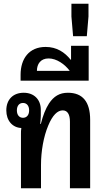

<svg xmlns="http://www.w3.org/2000/svg" viewBox="-20 -1015 568 1035"><path d="M93 0H201V-125C201 -200 215 -279 240 -338C263 -394 290 -420 318 -420C344 -420 357 -398 357 -359V0H466V-369C466 -467 425 -515 346 -515C301 -515 270 -496 244 -457C226 -429 212 -394 200 -347H197C199 -374 200 -382 200 -392V-423C200 -479 163 -515 108 -515C50 -515 14 -478 14 -420C14 -365 47 -327 95 -325C93 -314 93 -304 93 -292ZM104 -380C84 -380 71 -395 71 -420C71 -444 83 -460 104 -460C124 -460 137 -445 137 -420C137 -395 124 -380 104 -380Z M91 -580H458V-768H363V-693H361C329 -733 286 -762 226 -762C137 -762 91 -699 91 -612ZM179 -633C179 -670 199 -700 242 -700C285 -700 329 -669 356 -633Z M374 -820H448L457 -926V-995H365V-926Z"/></svg>

Font: Noto Sans Thai Looped UI Narrow Medium
Style: Regular
Weight: 500
Width: 4
Designer: Cadson Demak Team
Foundry: Cadson Demak Co., Ltd.
Version: Version 1.000